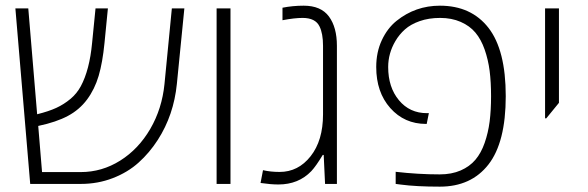

<svg xmlns="http://www.w3.org/2000/svg" viewBox="-20 -660 2109 689"><path d="M270 0H88.4L35.2 -629.9H81.5L113.3 -250Q154.8 -260.3 182.1 -272.9Q209.5 -285.6 232.4 -304.7Q255.4 -323.7 270 -350.6Q301.3 -408.7 310.5 -505.9L322.8 -629.9H367.2L355 -505.9Q348.1 -435.5 334 -387.7Q319.8 -339.8 292.5 -303Q265.1 -266.1 223.4 -243.9Q181.6 -221.7 119.1 -208.5L117.2 -208L130.9 -42.5H270Q345.7 -42.5 411.4 -83.7Q477.1 -125 519.3 -197.5Q561.5 -270 570.3 -358.9L596.7 -629.9H641.6L614.7 -358.9Q603.5 -247.1 546.4 -158.2Q516.6 -111.8 477.5 -76.7Q438.5 -41.5 384.8 -20.8Q331.1 0 270 0Z M807.1 0H757.3V-629.9H807.1Z M1069.8 -639.6Q1131.8 -639.6 1160.4 -600.8Q1189 -562 1189 -495.6V0H1146.5L1141.6 -104H1138.2Q1113.8 -63.5 1097.2 -45.9Q1051.3 2 979 2Q951.7 2 915 -3.4L923.8 -49.3Q950.7 -43 983.4 -43Q1050.3 -43 1094.7 -99.4Q1139.2 -155.8 1139.2 -249.5V-495.6Q1139.2 -540 1126.5 -565.4Q1111.8 -595.7 1065.9 -595.7Q1036.6 -595.7 993.7 -587.4V-632.3Q1030.3 -639.6 1069.8 -639.6Z M1508.8 -215.3Q1431.2 -215.3 1380.6 -272.2Q1330.1 -329.1 1330.1 -419.4Q1330.1 -472.7 1350.1 -515.6Q1370.1 -558.6 1402.8 -585Q1470.7 -639.6 1558.6 -639.6Q1670.9 -639.6 1732.9 -560.1Q1794.9 -480.5 1794.9 -314.9Q1794.9 -149.4 1732.9 -69.8Q1670.9 9.8 1558.6 9.8Q1474.1 9.8 1418.5 2.4L1399.9 0V-43.5Q1480.5 -34.2 1558.1 -34.2Q1600.6 -34.2 1633.1 -48.3Q1665.5 -62.5 1686 -86.7Q1706.5 -110.8 1719.2 -147.2Q1731.9 -183.6 1737.1 -224.1Q1742.2 -264.6 1742.2 -314.9Q1742.2 -365.2 1737.1 -405.5Q1731.9 -445.8 1719.2 -482.2Q1706.5 -518.6 1686 -543Q1665.5 -567.4 1633.1 -581.5Q1600.6 -595.7 1559.6 -595.7Q1518.6 -595.7 1486.1 -584.2Q1453.6 -572.8 1433.1 -554.4Q1412.6 -536.1 1398.9 -512.7Q1373 -468.8 1373 -419.4Q1373 -346.7 1411.6 -300.3Q1450.2 -253.9 1512.2 -253.9H1519L1511.2 -215.3Z M1936 -235.4V-629.9H1985.8V-291L1940.4 -235.4Z"/></svg>

Font: Open Sans Hebrew Light
Style: Regular
Weight: 300
Foundry: Ascender Corporation, Yanek Iontef
Version: Version 2.001;PS 002.001;hotconv 1.0.70;makeotf.lib2.5.58329